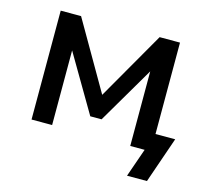

<svg xmlns="http://www.w3.org/2000/svg" viewBox="-92 -601 916 838"><g transform="rotate(15 365.5 -181.5)"><path d="M549 129 594 0H529V-79H711L639 129ZM83 0V-492H175L353 -184L530 -492H622V0H529V-361H543L378 -80H327L162 -361H176V0Z"/></g></svg>

Font: NunitoSans_10ptSemiBold
Style: Regular
Weight: 600
Designer: Vernon Adams
Foundry: Vernon Adams
Version: Version 3.101;gftools[0.9.27]